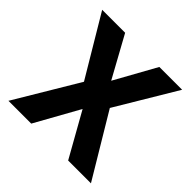

<svg xmlns="http://www.w3.org/2000/svg" viewBox="-146 -670 798 798"><g transform="rotate(45 252.5 -271.5)"><path d="M176 -278 10 0H144L252 -194L361 0H495L329 -277L488 -543H354L253 -361L153 -543H18Z"/></g></svg>

Font: Noto Sans Armenian SemiCondensed SemiBold
Style: Regular
Weight: 600
Width: 4
Designer: Monotype Design Team
Foundry: Monotype Imaging Inc.
Version: Version 2.008